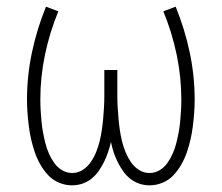

<svg xmlns="http://www.w3.org/2000/svg" viewBox="-20 -548 665 576"><path d="M196 8Q176 8 157 0Q138 -8 124.5 -22.5Q111 -37 101 -54.5Q91 -72 84.5 -91Q78 -110 73.5 -129.5Q69 -149 66.5 -169Q64 -189 62.5 -209Q61 -229 61 -249Q61 -321 76 -391.5Q91 -462 118 -528L155 -514Q129 -451 115 -384Q101 -317 101 -249Q101 -233 102 -216.5Q103 -200 104.5 -183.5Q106 -167 109 -151Q112 -135 116 -119Q120 -103 126.5 -88Q133 -73 142.5 -59.5Q152 -46 166 -37.5Q180 -29 197 -29Q214 -29 228.5 -38.5Q243 -48 252.5 -62Q262 -76 268.5 -92Q275 -108 279 -124.5Q283 -141 285.5 -158Q288 -175 289.5 -192Q291 -209 292 -226Q293 -243 293 -260V-338H332V-260Q332 -243 333 -226Q334 -209 335.5 -192Q337 -175 339.5 -158Q342 -141 346 -124.5Q350 -108 356.5 -92Q363 -76 372.5 -62Q382 -48 396.5 -38.5Q411 -29 428 -29Q445 -29 459 -37.5Q473 -46 482.5 -59.5Q492 -73 498.5 -88Q505 -103 509 -119Q513 -135 516 -151Q519 -167 520.5 -183.5Q522 -200 523 -216.5Q524 -233 524 -249Q524 -317 510 -384Q496 -451 470 -514L507 -528Q534 -462 549 -391.5Q564 -321 564 -249Q564 -229 562.5 -209Q561 -189 558.5 -169Q556 -149 551.5 -129.5Q547 -110 540.5 -91Q534 -72 524 -54.5Q514 -37 500.5 -22.5Q487 -8 468 0Q449 8 429 8Q413 8 398 3Q383 -2 370.5 -12Q358 -22 349 -35Q340 -48 333 -62Q326 -76 321 -91Q316 -106 313 -122Q309 -106 304 -91Q299 -76 292 -62Q285 -48 276 -35Q267 -22 254.5 -12Q242 -2 227 3Q212 8 196 8Z"/></svg>

Font: Zed Sans Extralight
Style: Regular
Weight: 200
Designer: Belleve Invis
Foundry: Belleve Invis
Version: Version 1.0.0; ttfautohint (v1.8.4)